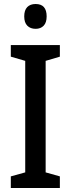

<svg xmlns="http://www.w3.org/2000/svg" viewBox="-20 -939 354 959"><path d="M279 0H34V-58L106 -78V-635L34 -656V-714H279V-656L208 -635V-78L279 -58ZM158 -919Q213 -919 213 -857Q213 -826 198 -810.5Q183 -795 158 -795Q132 -795 116.5 -810.5Q101 -826 101 -857Q101 -888 116 -903.5Q131 -919 158 -919Z"/></svg>

Font: Noto Sans Lao Condensed Medium
Style: Regular
Weight: 500
Width: 3
Designer: Monotype Design Team
Foundry: Monotype Imaging Inc.
Version: Version 2.003; ttfautohint (v1.8.4.7-5d5b)